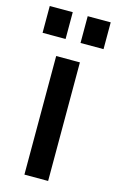

<svg xmlns="http://www.w3.org/2000/svg" viewBox="-117 -736 476 782"><g transform="rotate(15 120.5 -345.0)"><path d="M70 0V-500H170V0ZM152 -577V-690H249V-577ZM-8 -577V-690H89V-577Z"/></g></svg>

Font: Cuprum Medium
Style: Regular
Weight: 500
Designer: Jovanny Lemonad
Foundry: Jovanny Lemonad
Version: Version 3.000